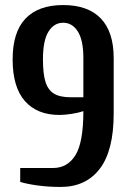

<svg xmlns="http://www.w3.org/2000/svg" viewBox="-20 -730 515 760"><path d="M60 -10V-65H190Q247 -65 278.5 -115.5Q310 -166 310 -290Q289 -283 262 -279Q235 -275 215 -275Q127 -275 78.5 -330Q30 -385 30 -495Q30 -603 81 -656.5Q132 -710 230 -710Q328 -710 379 -657Q430 -604 430 -500V-280Q430 -134 375 -62Q320 10 220 10Q171 10 128 4Q85 -2 60 -10ZM310 -345V-500Q310 -571 288 -605.5Q266 -640 230 -640Q194 -640 172 -605Q150 -570 150 -495Q150 -438 160 -406Q170 -374 193.5 -359.5Q217 -345 260 -345Z"/></svg>

Font: Cuprum
Style: Bold
Weight: 700
Designer: Jovanny Lemonad
Foundry: Jovanny Lemonad
Version: Version 2.000